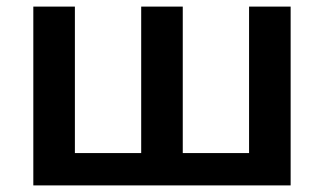

<svg xmlns="http://www.w3.org/2000/svg" viewBox="-20 -562 982 582"><path d="M861 -542V0H81V-542H207V-98H408V-542H534V-98H735V-542Z"/></svg>

Font: Noto Sans SemiBold
Style: Regular
Weight: 600
Designer: Monotype Design Team
Foundry: Monotype Imaging Inc.
Version: Version 2.007